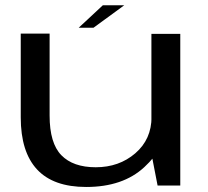

<svg xmlns="http://www.w3.org/2000/svg" viewBox="-20 -720 808 745"><path d="M591.5 0H679.5V-588.5H567.5V-123.5ZM172.5 -589.5H60.5V-264.5Q60.5 -130.5 123.8 -62.5Q187 5.5 314.5 5.5Q457 5.5 540 -71.5Q623 -148.5 623 -227.5L568 -266.5Q568 -179.5 505 -125.2Q442 -71 351.5 -71Q263.5 -71 218 -117.8Q172.5 -164.5 172.5 -271.5ZM285.5 -612.5H343L462 -699.5H379Z"/></svg>

Font: Anybody Expanded
Style: Regular
Weight: 400
Width: 7
Version: Version 1.113;gftools[0.9.25]